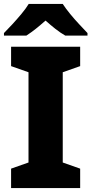

<svg xmlns="http://www.w3.org/2000/svg" viewBox="-21 -950 462 970"><path d="M384 0H35V-98L123 -129V-585L35 -616V-714H384V-616L296 -585V-129L384 -98ZM296 -930Q311 -907 333.5 -879.5Q356 -852 380 -826.5Q404 -801 421 -783V-770H309Q283 -785 259 -804Q235 -823 209 -846Q183 -823 160.5 -805Q138 -787 112 -770H-1V-783Q18 -802 41.5 -827.5Q65 -853 87.5 -880Q110 -907 124 -930Z"/></svg>

Font: Noto Sans Syriac Eastern ExtraBold
Style: Regular
Weight: 800
Designer: Patrick Giasson and the Monotype Design Team
Foundry: Monotype Imaging Inc.
Version: Version 3.001